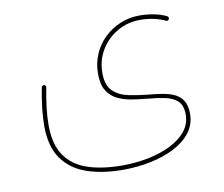

<svg xmlns="http://www.w3.org/2000/svg" viewBox="-66 -420 843 721"><g transform="rotate(-10 355.0 -59.0)"><path d="M84.5 6.3Q84.5 85.9 117.7 132.8Q150.9 179.7 210.4 200.2Q270 220.7 348.6 220.7Q401.9 220.7 452.4 210.4Q502.9 200.2 543.5 179.7Q584 159.2 607.9 128.4Q631.8 97.7 631.8 56.6Q631.8 24.9 620.1 6.6Q608.4 -11.7 588.6 -21Q568.8 -30.3 543.2 -34.4Q517.6 -38.6 489.7 -41Q451.2 -44.9 415.5 -52.2Q379.9 -59.6 356.9 -81.5Q334 -103.5 334 -150.4Q334 -198.7 357.4 -237.8Q380.9 -276.9 420.4 -299.8Q460 -322.8 508.3 -322.8Q532.7 -322.8 557.4 -317.9Q582 -313 603.5 -302.7Q607.4 -300.8 610.4 -302.2Q613.3 -303.7 614.7 -306.6Q616.2 -309.6 615.7 -313Q615.2 -316.4 611.3 -318.4Q588.4 -329.6 561.8 -334.5Q535.2 -339.4 508.3 -339.4Q468.8 -339.4 434.1 -324.7Q399.4 -310.1 373 -284.4Q346.7 -258.8 332 -224.4Q317.4 -189.9 317.4 -150.4Q317.4 -109.9 332 -86.2Q346.7 -62.5 371.1 -50.5Q395.5 -38.6 425.3 -33.9Q455.1 -29.3 485.4 -26.4Q520.5 -23.4 550 -17.3Q579.6 -11.2 597.4 5.1Q615.2 21.5 615.2 56.6Q615.2 92.8 592.8 120.4Q570.3 147.9 532.5 166.5Q494.6 185.1 447 194.6Q399.4 204.1 348.6 204.1Q272.9 204.1 217.3 185.8Q161.6 167.5 131.3 124.3Q101.1 81.1 101.1 6.3Q101.1 -23.4 105.2 -58.8Q109.4 -94.2 117.2 -134.3Q118.2 -138.7 116 -141.1Q113.8 -143.6 110.4 -144Q106.9 -144.5 104.2 -142.8Q101.6 -141.1 100.6 -137.2Q92.8 -96.2 88.6 -60.5Q84.5 -24.9 84.5 6.3Z"/></g></svg>

Font: Mikhak VF
Style: Regular
Weight: 100
Designer: Amin Abedi
Version: Version 3.001